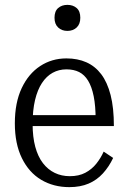

<svg xmlns="http://www.w3.org/2000/svg" viewBox="-20 -759 525 789"><path d="M114 -250Q114 -196 125 -155.5Q136 -115 156.5 -88.5Q177 -62 205 -48.5Q233 -35 267 -35Q304 -35 330.5 -49Q357 -63 375.5 -86Q394 -109 406 -136L445 -110Q428 -74 403 -46.5Q378 -19 344 -4.5Q310 10 265 10Q200 10 149.5 -20Q99 -50 70 -109Q41 -168 41 -252Q41 -337 69 -396.5Q97 -456 145 -487.5Q193 -519 253 -519Q299 -519 335 -503Q371 -487 396 -454Q421 -421 434.5 -368.5Q448 -316 448 -241H97V-286H395L373 -267Q373 -324 365 -363.5Q357 -403 342 -427.5Q327 -452 305 -463Q283 -474 253 -474Q222 -474 196.5 -460Q171 -446 152.5 -418Q134 -390 124 -348Q114 -306 114 -250ZM257 -632Q234 -632 219 -646Q204 -660 204 -686Q204 -713 219 -726Q234 -739 257 -739Q280 -739 295 -726Q310 -713 310 -686Q310 -660 295 -646Q280 -632 257 -632Z"/></svg>

Font: Roboto Serif 28pt Condensed Light
Style: Regular
Weight: 300
Width: 3
Designer: Greg Gazdowicz
Foundry: Commercial Type
Version: Version 1.008